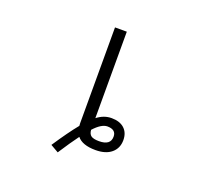

<svg xmlns="http://www.w3.org/2000/svg" viewBox="-142 -921 1283 1196"><g transform="rotate(20 500.0 -323.0)"><path d="M424.8 -97.7Q424.8 -99.6 424.3 -106Q423.8 -112.3 423.8 -115.2V-750H502V-176.8Q546.9 -211.9 597.7 -211.9Q652.3 -211.9 682.6 -184.1Q712.9 -156.2 712.9 -107.4Q712.9 -53.7 675.3 -22Q637.7 9.8 570.3 9.8Q482.4 9.8 448.2 -33.2Q408.2 20.5 354.5 103.5L301.8 73.2Q372.1 -33.2 424.8 -97.7ZM502 -99.6Q503.9 -72.3 519.5 -61Q535.2 -49.8 572.3 -49.8Q648.4 -49.8 648.4 -107.4Q648.4 -154.3 589.8 -154.3Q550.8 -153.3 502 -99.6Z"/></g></svg>

Font: Gen Shin Gothic Monospace Normal
Style: Regular
Weight: 350
Designer: [Source Han Sans]
Ryoko NISHIZUKA  (kana & ideographs); Paul D. Hunt (Latin, Greek & Cyrillic); Wenlong ZHANG  (bopomofo
Version: Version 1.002.20150607